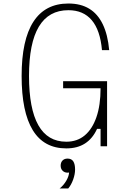

<svg xmlns="http://www.w3.org/2000/svg" viewBox="-20 -832 740 1092"><path d="M357 12Q230 12 166.5 -91.5Q103 -195 103 -400Q103 -605 170 -708.5Q237 -812 369 -812Q439 -812 487.5 -782.5Q536 -753 564.5 -694Q593 -635 601 -547H560Q550 -660 502 -717Q454 -774 369 -774Q257 -774 201 -680.5Q145 -587 145 -400Q145 -214 198 -120Q251 -26 357 -26Q419 -26 462 -62Q505 -98 528.5 -166Q552 -234 552 -330H339V-370H589V0H552V-99H532Q507 -44 463.5 -16Q420 12 357 12ZM364 150Q347 150 336 139Q325 128 325 110Q325 92 335.5 81Q346 70 364 70Q382 70 392.5 81Q403 92 403 110Q403 128 392.5 139Q382 150 364 150ZM319 240Q342 222 357.5 195Q373 168 373 146L364 70Q387 70 397 86Q407 102 407 132Q407 159 396 189.5Q385 220 368 240Z"/></svg>

Font: Martian Mono SemiExpanded Thin
Style: Regular
Weight: 250
Monospace: yes
Version: Version 0.930